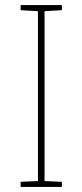

<svg xmlns="http://www.w3.org/2000/svg" viewBox="-20 -734 323 754"><path d="M223 0V-20L155 -23V-690L223 -694V-714H61V-694L129 -690V-23L61 -20V0Z"/></svg>

Font: Noto Kufi Arabic Thin
Style: Regular
Weight: 100
Designer: Monotype Design Team, David Williams, Khaled Hosny
Foundry: Google LLC
Version: Version 2.109